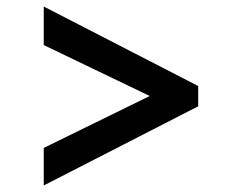

<svg xmlns="http://www.w3.org/2000/svg" viewBox="-20 -595 709 588"><path d="M114 -27V-142L438.5 -301L114 -457V-575L587 -331.5V-269.5Z"/></svg>

Font: Merriweather Light 18pt Black
Style: Regular
Weight: 900
Version: Version 2.100